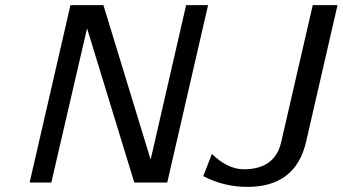

<svg xmlns="http://www.w3.org/2000/svg" viewBox="-20 -714 1342 752"><path d="M776 -24 810 -111Q872 -51 935 -51Q1056 -51 1081 -156L1205 -694H1302L1178 -155Q1136 18 949 18Q857 18 776 -24ZM96 1 256 -694H385L570 -89L709 -694H795L635 1H506L321 -603L181 1Z"/></svg>

Font: Coval
Style: Book Italic
Weight: 350
Foundry: Context Ltd
Version: Version 001.000